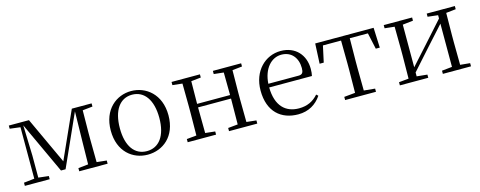

<svg xmlns="http://www.w3.org/2000/svg" viewBox="-28 -1043 3937 1575"><g transform="rotate(-15 1940.0 -256.0)"><path d="M135 0H256V-27L169 -37V-223L161 -483L364 -45H403L600 -484L595 -222L592 -36L507 -27V0H748V-27L664 -36L662 -227V-285L664 -476L749 -485V-512H581L402 -113L217 -512H46V-485L135 -474V-37L45 -27V0Z M1087 14C1214 14 1333 -74 1333 -255C1333 -435 1212 -526 1087 -526C963 -526 843 -435 843 -255C843 -75 961 14 1087 14ZM1087 -16C984 -16 920 -101 920 -254C920 -407 984 -495 1087 -495C1190 -495 1255 -407 1255 -254C1255 -101 1190 -16 1087 -16Z M1779 -485 1862 -476C1863 -422 1864 -343 1864 -284H1584L1586 -476L1669 -485V-512H1428V-485L1511 -476L1513 -285V-227L1511 -35L1428 -27V0H1669V-27L1586 -36C1585 -91 1584 -176 1584 -254H1864C1864 -176 1863 -91 1862 -35L1779 -27V0H2019V-27L1936 -36L1934 -227V-285L1936 -476L2019 -485V-512H1779Z M2365 14C2453 14 2518 -26 2562 -91L2547 -105C2505 -57 2453 -32 2383 -32C2271 -32 2192 -102 2190 -261H2553C2557 -277 2559 -297 2559 -321C2559 -438 2483 -526 2357 -526C2226 -526 2115 -420 2115 -254C2115 -74 2220 14 2365 14ZM2191 -292C2199 -418 2269 -495 2355 -495C2441 -495 2490 -431 2490 -346C2490 -309 2481 -292 2448 -292Z M2858 0H3027V-27L2933 -36L2931 -227V-285L2933 -480H3087L3117 -342H3151L3144 -512H2648L2640 -342H2675L2705 -480H2859L2861 -285V-227L2859 -36L2765 -27V0Z M3595 -485 3682 -475V-447L3518 -264L3382 -113V-475L3471 -485V-512H3230V-485L3313 -476L3315 -285V-227L3313 -35L3230 -27V0H3471V-27L3382 -36V-69L3542 -248L3682 -403V-36L3595 -27V0H3834V-27L3751 -35L3749 -227V-285L3751 -476L3834 -485V-512H3595Z"/></g></svg>

Font: Noto Serif CJK SC Light
Style: Regular
Weight: 300
Designer: Ryoko NISHIZUKA 西塚涼子 (kana & ideographs); Frank Grießhammer (Latin, Greek & Cyrillic); Wenlong ZHANG 张文龙 (bopomofo); San
Foundry: Adobe
Version: Version 2.001;hotconv 1.1.0;makeotfexe 2.6.0